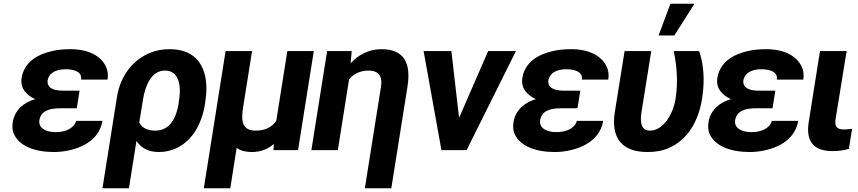

<svg xmlns="http://www.w3.org/2000/svg" viewBox="-20 -800 4569 1023"><path d="M48 -149C44 -124 46 -101 56 -82C86 -21 166 10 268 10C329 10 390 -6 433 -30C477 -54 516 -95 526 -156H385C384 -148 380 -141 375 -134C355 -109 319 -96 277 -96C230 -96 183 -114 190 -160C198 -210 245 -223 298 -223H389L404 -317H313C266 -317 228 -332 234 -373C235 -380 238 -387 242 -394C258 -420 291 -431 330 -431C373 -431 419 -418 412 -376H553C557 -401 554 -424 545 -444C518 -503 450 -538 355 -538C320 -538 288 -535 258 -528C182 -511 109 -471 95 -384C86 -327 125 -291 167 -272C109 -254 59 -217 48 -149Z M526 203H667L707 -49C731 -14 765 10 827 10C860 10 891 3 919 -10C1002 -49 1055 -134 1073 -250L1074 -260C1080 -301 1082 -338 1077 -372C1064 -468 1007 -538 884 -538C847 -538 813 -532 781 -519C691 -483 622 -401 603 -282ZM722 -148 742 -270C754 -344 786 -424 859 -424C877 -424 891 -420 903 -411C939 -384 944 -327 933 -260L932 -250C920 -172 885 -104 808 -104C763 -104 735 -120 722 -148Z M1066 203H1207L1241 -12C1262 3 1289 10 1322 10C1371 10 1409 -7 1439 -33L1437 0H1568L1652 -528H1511L1452 -156C1429 -123 1394 -104 1343 -104C1272 -104 1263 -152 1275 -226L1323 -528H1182Z M1639 0H1780L1840 -378C1863 -405 1898 -424 1943 -424C1997 -424 2019 -394 2010 -338L1924 203H2065L2151 -338C2171 -463 2134 -538 2012 -538C1942 -538 1887 -505 1848 -463L1854 -528H1723Z M2237 -528 2332 0H2466L2729 -528H2581L2426 -172L2385 -528Z M2716 -149C2712 -124 2714 -101 2724 -82C2754 -21 2834 10 2936 10C2997 10 3058 -6 3101 -30C3145 -54 3184 -95 3194 -156H3053C3052 -148 3048 -141 3043 -134C3023 -109 2987 -96 2945 -96C2898 -96 2851 -114 2858 -160C2866 -210 2913 -223 2966 -223H3057L3072 -317H2981C2934 -317 2896 -332 2902 -373C2903 -380 2906 -387 2910 -394C2926 -420 2959 -431 2998 -431C3041 -431 3087 -418 3080 -376H3221C3225 -401 3222 -424 3213 -444C3186 -503 3118 -538 3023 -538C2988 -538 2956 -535 2926 -528C2850 -511 2777 -471 2763 -384C2754 -327 2793 -291 2835 -272C2777 -254 2727 -217 2716 -149Z M3256 -204C3234 -65 3293 10 3430 10C3473 10 3512 3 3545 -12C3640 -54 3701 -148 3721 -276C3737 -378 3728 -461 3705 -528H3570C3585 -453 3594 -371 3580 -276C3573 -231 3555 -188 3533 -158C3513 -131 3483 -104 3443 -104C3394 -104 3390 -151 3398 -203L3450 -528H3308ZM3489 -611H3573L3680 -780H3552Z M3755 -149C3751 -124 3753 -101 3763 -82C3793 -21 3873 10 3975 10C4036 10 4097 -6 4140 -30C4184 -54 4223 -95 4233 -156H4092C4091 -148 4087 -141 4082 -134C4062 -109 4026 -96 3984 -96C3937 -96 3890 -114 3897 -160C3905 -210 3952 -223 4005 -223H4096L4111 -317H4020C3973 -317 3935 -332 3941 -373C3942 -380 3945 -387 3949 -394C3965 -420 3998 -431 4037 -431C4080 -431 4126 -418 4119 -376H4260C4264 -401 4261 -424 4252 -444C4225 -503 4157 -538 4062 -538C4027 -538 3995 -535 3965 -528C3889 -511 3816 -471 3802 -384C3793 -327 3832 -291 3874 -272C3816 -254 3766 -217 3755 -149Z M4289 -150C4273 -47 4314 5 4416 5C4450 5 4477 1 4503 -7L4520 -114L4502 -112C4495 -111 4487 -110 4478 -110C4439 -110 4426 -125 4432 -165L4491 -528H4349Z"/></svg>

Font: Asimov Pro
Style: BdObl
Weight: 700
Designer: Google
Version: Version 2.000980; 2014